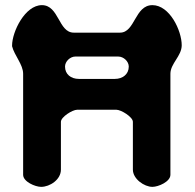

<svg xmlns="http://www.w3.org/2000/svg" viewBox="-20 -727 759 747"><path d="M27 -550V-547C36 -511 70 -476 70 -440V-47C70 -20 117 0 140 0C174 0 217 -28 217 -67V-253C217 -272 262 -300 280 -300H433C451 -300 497 -272 497 -253V-67C497 -31 541 0 573 0C596 0 643 -20 643 -47V-440C643 -480 687 -509 687 -551C687 -608 640 -707 573 -707C504 -707 506 -600 447 -600H267C207 -600 210 -707 143 -707C77 -707 27 -603 27 -550ZM233 -468C233 -488 253 -507 273 -507H440C461 -507 481 -488 481 -468C481 -438 457 -420 427 -420H287C256 -420 233 -438 233 -468Z"/></svg>

Font: Asimov Print
Style: Regular
Weight: 500
Designer: Google
Version: Version 2.000980: 2014